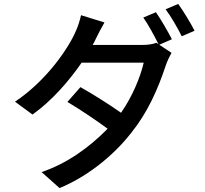

<svg xmlns="http://www.w3.org/2000/svg" viewBox="-20 -875 1040 974"><path d="M707 -786C733 -749 764 -691 784 -651L773 -658C754 -650 727 -647 699 -647H450C457 -659 463 -671 468 -682C480 -707 494 -733 510 -761L391 -798C385 -771 376 -742 365 -718C332 -639 222 -470 56 -359L145 -294C246 -366 332 -467 394 -557H709C691 -480 650 -383 594 -303C534 -345 459 -393 388 -433L322 -358C395 -314 469 -264 526 -222C431 -125 318 -45 191 -2L282 79C412 26 549 -76 648 -204C728 -304 780 -419 822 -546C829 -566 841 -591 850 -607L788 -648L852 -676C832 -715 796 -777 771 -813ZM820 -828C848 -791 881 -733 902 -691L967 -719C949 -755 911 -818 884 -855Z"/></svg>

Font: Noto Sans Japanese Medium
Style: Regular
Weight: 500
Designer: Ryoko NISHIZUKA (kana & ideographs); Paul D. Hunt (Latin, Greek & Cyrillic); Wenlong ZHANG (bopomofo); Sandoll Communica
Foundry: Adobe Systems Incorporated
Version: Version 1.000;PS 1;hotconv 1.0.78;makeotf.lib2.5.61930